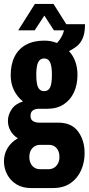

<svg xmlns="http://www.w3.org/2000/svg" viewBox="-23 -745 449 969"><path d="M132 204Q91 204 60.5 185.5Q30 167 13.5 136Q-3 105 -3 69Q-3 31 16 1Q35 -29 67 -47Q43 -62 30 -85Q17 -108 17 -135Q17 -165 35.5 -193Q54 -221 93 -233Q63 -257 47 -290.5Q31 -324 31 -365Q31 -420 50.5 -459Q70 -498 108 -519Q146 -540 200 -540Q218 -540 234 -537Q250 -534 264 -528Q279 -542 290.5 -565.5Q302 -589 306 -623H406Q406 -578 394.5 -552Q383 -526 364.5 -511.5Q346 -497 325 -487Q346 -465 357 -434.5Q368 -404 368 -368Q368 -317 350 -278.5Q332 -240 298 -218Q264 -196 216 -196H174Q154 -196 142.5 -187.5Q131 -179 131 -160Q131 -142 143.5 -134Q156 -126 175 -126H271Q338 -126 371 -81.5Q404 -37 404 28Q404 74 386.5 114Q369 154 333.5 179Q298 204 245 204ZM179 109H221Q238 109 250.5 101Q263 93 270 79Q277 65 277 47Q277 19 262.5 2.5Q248 -14 224 -14H179Q156 -14 140.5 2.5Q125 19 125 47Q125 75 140 92Q155 109 179 109ZM200 -285Q221 -285 230 -304Q239 -323 239 -367Q239 -411 230 -430.5Q221 -450 200 -450Q179 -450 169.5 -430.5Q160 -411 160 -367Q160 -339 164 -320.5Q168 -302 177 -293.5Q186 -285 200 -285ZM69 -592 153 -725H247L331 -592H249L181 -697H221L152 -592Z"/></svg>

Font: Archivo ExtraCondensed ExtraBold
Style: Regular
Weight: 800
Width: 2
Designer: Hector Gatti
Foundry: Omnibus-Type
Version: Version 2.001